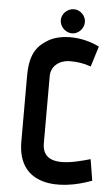

<svg xmlns="http://www.w3.org/2000/svg" viewBox="-58 -887 546 936"><g transform="rotate(5 215.0 -419.0)"><path d="M410 -127C331 -105 176 -60 176 -185V-513C176 -560 214 -594 270 -594C303 -594 336 -590 371 -577L402 -677C324 -717 218 -723 153 -685C100 -653 66 -613 66 -504V-183C66 34 269 37 427 -23ZM266 -730C297 -730 324 -758 324 -790C324 -821 297 -848 266 -848C234 -848 206 -821 206 -790C206 -758 234 -730 266 -730Z"/></g></svg>

Font: Advent Pro
Style: Bold
Weight: 700
Designer: Andreas Kalpakidis
Foundry: Andreas Kalpakidis
Version: Version 2.002 2008